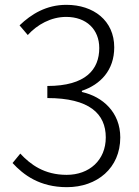

<svg xmlns="http://www.w3.org/2000/svg" viewBox="-20 -762 575 795"><path d="M257 13C382 13 478 -66 478 -193C478 -296 406 -362 319 -381V-386C396 -412 453 -471 453 -566C453 -677 367 -742 255 -742C172 -742 110 -704 61 -657L95 -617C134 -660 191 -692 254 -692C338 -692 391 -640 391 -563C391 -475 336 -406 176 -406V-356C350 -356 418 -291 418 -193C418 -99 350 -38 256 -38C163 -38 106 -81 64 -126L32 -87C77 -38 144 13 257 13Z"/></svg>

Font: Noto Sans CJK SC Light
Style: Regular
Weight: 300
Designer: Ryoko NISHIZUKA 西塚涼子 (kana, bopomofo & ideographs); Paul D. Hunt (Latin, Greek & Cyrillic); Sandoll Communications 산돌커뮤니
Foundry: Adobe
Version: Version 2.004;hotconv 1.0.118;makeotfexe 2.5.65603